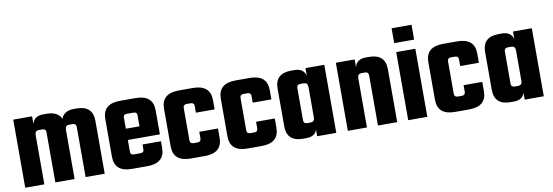

<svg xmlns="http://www.w3.org/2000/svg" viewBox="-52 -1022 3959 1375"><g transform="rotate(-10 1927.5 -334.5)"><path d="M479 -495H503Q620 -495 620 -384V0H481V-365Q481 -390 454 -390H430Q401 -390 401 -358V0H261V-365Q261 -390 234 -390H210Q181 -390 181 -358V0H42V-495H179V-439Q193 -495 259 -495H284Q366 -495 391 -439Q398 -465 421.5 -480Q445 -495 479 -495Z M818 -495H931Q1058 -495 1058 -384V-209H825V-124Q825 -111 831 -105.5Q837 -100 852 -100H897Q911 -100 917 -106Q923 -112 923 -126V-159H1057V-111Q1057 0 930 0H818Q692 0 692 -111V-384Q692 -495 818 -495ZM825 -291H924V-371Q924 -384 918 -389.5Q912 -395 898 -395H852Q837 -395 831 -389.5Q825 -384 825 -371Z M1475 -317H1339V-365Q1339 -390 1312 -390H1286Q1259 -390 1259 -365V-130Q1259 -105 1286 -105H1312Q1339 -105 1339 -130V-178H1475V-111Q1475 0 1348 0H1246Q1119 0 1119 -111V-384Q1119 -495 1246 -495H1348Q1475 -495 1475 -384Z M1888 -317H1752V-365Q1752 -390 1725 -390H1699Q1672 -390 1672 -365V-130Q1672 -105 1699 -105H1725Q1752 -105 1752 -130V-178H1888V-111Q1888 0 1761 0H1659Q1532 0 1532 -111V-384Q1532 -495 1659 -495H1761Q1888 -495 1888 -384Z M2167 -495H2304V0H2165V-49Q2150 0 2086 0H2062Q1945 0 1945 -111V-384Q1945 -495 2062 -495H2086Q2153 -495 2167 -439ZM2112 -105H2135Q2165 -105 2165 -137V-358Q2165 -390 2135 -390H2112Q2085 -390 2085 -365V-130Q2085 -105 2112 -105Z M2605 -495H2630Q2747 -495 2747 -384V0H2607V-365Q2607 -390 2580 -390H2556Q2527 -390 2527 -358V0H2388V-495H2525V-439Q2539 -495 2605 -495Z M2824 -561V-669H2969V-561ZM2966 0H2827V-495H2966Z M3397 -317H3261V-365Q3261 -390 3234 -390H3208Q3181 -390 3181 -365V-130Q3181 -105 3208 -105H3234Q3261 -105 3261 -130V-178H3397V-111Q3397 0 3270 0H3168Q3041 0 3041 -111V-384Q3041 -495 3168 -495H3270Q3397 -495 3397 -384Z M3676 -495H3813V0H3674V-49Q3659 0 3595 0H3571Q3454 0 3454 -111V-384Q3454 -495 3571 -495H3595Q3662 -495 3676 -439ZM3621 -105H3644Q3674 -105 3674 -137V-358Q3674 -390 3644 -390H3621Q3594 -390 3594 -365V-130Q3594 -105 3621 -105Z"/></g></svg>

Font: Teko SemiBold
Style: Regular
Weight: 600
Designer: Manushi Parikh, Jonny Pinhorn
Foundry: Indian Type Foundry
Version: Version 1.106;PS 1.0;hotconv 1.0.78;makeotf.lib2.5.61930; tt